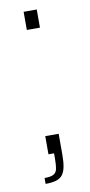

<svg xmlns="http://www.w3.org/2000/svg" viewBox="-75 -543 318 677"><g transform="rotate(-10 84.0 -204.5)"><path d="M32 101V80Q55 80 65 74Q75 68 77.5 54.5Q80 41 80 17V0H60V-65H108V10Q108 36 104.5 53.5Q101 71 93 81.5Q85 92 70 96.5Q55 101 32 101ZM61 -445V-510H108V-445Z"/></g></svg>

Font: Saira Thin SemiCondensed
Style: Regular
Weight: 100
Width: 4
Version: Version 1.101